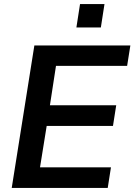

<svg xmlns="http://www.w3.org/2000/svg" viewBox="-20 -930 665 950"><path d="M38 0 150 -705H625L609 -604H257L227 -409H555L539 -307H211L178 -102H529L513 0ZM358 -794 376 -910H497L479 -794Z"/></svg>

Font: Mulish
Style: Bold Italic
Weight: 700
Italic angle: -9°
Designer: Vernon Adams
Foundry: Vernon Adams
Version: Version 3.603; ttfautohint (v1.8.3)